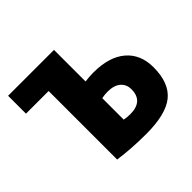

<svg xmlns="http://www.w3.org/2000/svg" viewBox="-174 -930 1139 1139"><g transform="rotate(-45 395.5 -360.0)"><path d="M218 -580H28V-730H413V-465Q450 -470 483 -470Q615 -470 686.5 -409Q758 -348 758 -240Q758 -108 685.5 -49Q613 10 448 10Q326 10 218 -5ZM413 -325V-145Q438 -140 463 -140Q573 -140 573 -240Q573 -281 544.5 -305.5Q516 -330 463 -330Q438 -330 413 -325Z"/></g></svg>

Font: M PLUS 1p Black
Style: Regular
Weight: 900
Version: Version 1.061